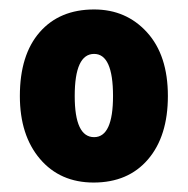

<svg xmlns="http://www.w3.org/2000/svg" viewBox="-20 -742 397 406"><path d="M335 -539Q335 -454 293 -405Q251 -356 178 -356Q107 -356 64.5 -406Q22 -456 22 -539Q22 -626 64 -674Q106 -722 179 -722Q247 -722 291 -673.5Q335 -625 335 -539ZM138 -539Q138 -452 179 -452Q219 -452 219 -539Q219 -628 179 -628Q138 -628 138 -539Z"/></svg>

Font: Noto Sans Tamil Condensed Black
Style: Regular
Weight: 900
Width: 3
Designer: Jelle Bosma - Monotype Design Team
Foundry: Monotype Imaging Inc.
Version: Version 2.004; ttfautohint (v1.8.4.7-5d5b)